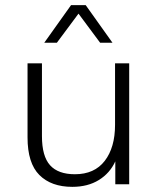

<svg xmlns="http://www.w3.org/2000/svg" viewBox="-20 -716 610 746"><path d="M261 10Q179 10 133 -36Q87 -82 87 -182V-470H143V-187Q143 -109 174.5 -74Q206 -39 271 -39Q347 -39 387 -91Q427 -143 427 -231V-470H482V0H428V-89Q407 -43 364 -16.5Q321 10 261 10ZM369 -550 285 -663 201 -550H152L256 -696H313L417 -550Z"/></svg>

Font: Celebes Light
Style: Regular
Weight: 300
Designer: Anugrah Pasau
Foundry: Lafontype
Version: Version 1.000; ttfautohint (v1.8.4)